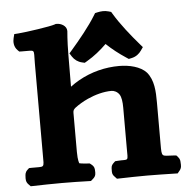

<svg xmlns="http://www.w3.org/2000/svg" viewBox="-52 -789 845 843"><g transform="rotate(-5 370.0 -367.0)"><path d="M468.1 -729.4 457.4 -732.6C439.6 -737.9 422.7 -736.2 409.2 -733.2L397.2 -730.5L391.3 -720.8C363.3 -674.9 317.3 -618.7 281.2 -577.2L269.8 -564L279 -549.5C288.6 -534.6 303.5 -523.9 321 -519.9L333.1 -517.1L343.5 -523.2C377.3 -543 403.4 -564.5 431.2 -591.4C456.3 -567.4 485.5 -544.4 516.7 -524L527.2 -517.1L539.9 -519.8C560.4 -524.1 574.3 -536.3 583 -548.8L593.2 -563.5L581.3 -577.2C545.4 -618.5 501.4 -673.6 473.4 -720.6ZM275.8 -324.5C290.3 -335.6 311 -348.3 333.4 -358.5C366.9 -373.7 404.9 -384 439.1 -384C449.9 -384 464.8 -378.1 473.7 -364.3C481.1 -352.8 484.2 -332.1 484.2 -306.3V-130.6C484.2 -64 490.3 -79.6 439.8 -75.8L428.3 -74.9L420.9 -67.9C408.9 -56.7 410.3 -46.7 410.1 -38.8C410 -30.2 408 -19.1 420.9 -7L429.6 2.3L443.3 2C483 1 524.2 0 561.9 0C597.1 0 642 1 685 2L697.1 2.3L704.8 -7C716.9 -20.2 714.7 -32.9 714.2 -42.5C713.8 -49.8 714.6 -58.9 704.8 -69.5L698.1 -76.8L687.7 -77.6C632.9 -81.8 633.6 -70.4 633.6 -133.9V-315.1C633.6 -365.1 631.6 -414.6 601.5 -450.3C575.2 -478.8 526.6 -490 481.9 -490C421.5 -490 358.7 -475.2 301.4 -442.5C288.3 -435 277.6 -428.1 263.8 -417.8L264.5 -557.9C264.9 -622.4 268.9 -660.7 268.9 -660.7L269 -661.9V-663C269 -686.3 243.3 -698 226.2 -698H220.8L215.8 -696.2C196.1 -689.2 90.9 -673.7 53.7 -670.9L35.7 -669.6L31.3 -652.1C27.6 -637 27.4 -614.8 43.9 -598.3L50.9 -591.3L60.9 -591C125.2 -589.2 114.6 -602 114.6 -534V-134.8C114.6 -66.7 120.4 -79.8 59 -78.1L49.1 -77.8L42.1 -71.4C30.4 -60.7 30.8 -49.8 30.4 -42C29.9 -32.5 28 -18.2 42.1 -5.3L49.7 2.3L60.4 2C99.5 1 141 0 187.9 0C231.4 0 269 1 302.8 2L315 2.3L323.6 -5.3C339 -17.4 337.2 -30.5 336.9 -39.4C336.6 -47.3 337.4 -58.4 323.6 -69.2L316.3 -75L305.9 -75.6C279.9 -77.2 270.8 -79.8 270.8 -79.8C270.8 -79.8 264.5 -91.2 264.5 -130.5L264.5 -302.6C264.5 -314.1 268.6 -318.2 275.8 -324.5Z"/></g></svg>

Font: Linux Libertine Mono O 
Style: Mono Bold
Weight: 400
Designer: Philipp H. Poll
Foundry: Philipp H. Poll
Version: Version 5.1.7